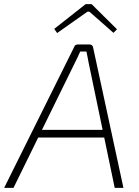

<svg xmlns="http://www.w3.org/2000/svg" viewBox="-44 -904 668 924"><path d="M387 -690Q394 -690 398.5 -686Q403 -682 404 -676L550 0H508L383 -600Q380 -615 377.5 -628.5Q375 -642 372 -656H342Q336 -642 329 -627.5Q322 -613 315 -599L21 0H-24L313 -678Q315 -685 320 -687.5Q325 -690 331 -690ZM477 -279 472 -242H122L127 -279ZM397 -884 519 -763 502 -746 386 -848H377L231 -745L217 -765L368 -884Z"/></svg>

Font: Exo 2 ExtraLight
Style: Italic
Weight: 250
Italic angle: -8°
Designer: Natanael Gama
Foundry: Natanael Gama
Version: Version 2.010